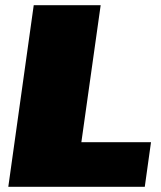

<svg xmlns="http://www.w3.org/2000/svg" viewBox="-20 -720 621 740"><path d="M237 -172H562L538 0H12L110 -700H368L275 -40Z"/></svg>

Font: Pathway Extreme 28pt Black
Style: Italic
Weight: 900
Italic angle: -8°
Designer: Eduardo Rodriguez Tunni
Foundry: Eduardo Rodriguez Tunni
Version: Version 1.001;gftools[0.9.26]